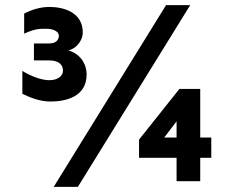

<svg xmlns="http://www.w3.org/2000/svg" viewBox="-20 -705 898 747"><path d="M246 -509C273 -514 302 -544 302 -579C302 -657 228 -678 172 -678C137 -678 102 -667 74 -652V-574C118 -595 140 -593 162 -593C184 -593 209 -584 209 -566C209 -551 199 -536 172 -536H112V-470H171C215 -470 225 -448 225 -430C225 -409 204 -393 172 -393C142 -393 103 -407 67 -429V-340C100 -324 137 -310 176 -310C237 -310 317 -329 317 -415C317 -461 288 -497 246 -509ZM626 -685 189 22H283L720 -685ZM759 -359H678L521 -162V-91H667V0H759V-91H802V-170H759ZM667 -170H619L667 -233Z"/></svg>

Font: Maven Pro
Style: Black
Weight: 900
Designer: Joe Prince
Foundry: Joe Prince
Version: Version 1.003